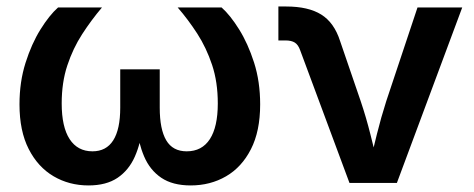

<svg xmlns="http://www.w3.org/2000/svg" viewBox="-20 -563 1459 591"><path d="M252.4 7.8Q192.9 7.8 144.8 -20.5Q96.7 -48.8 68.4 -104.2Q40 -159.7 40 -241.7Q40 -311 58.6 -369.6Q77.1 -428.2 104.5 -472.2Q131.8 -516.1 158.7 -540H293.9Q261.2 -501.5 232.9 -457.8Q204.6 -414.1 187.3 -361.8Q169.9 -309.6 169.9 -244.6Q169.9 -172.4 194.3 -134.8Q218.8 -97.2 264.6 -97.2Q307.1 -97.2 328.6 -131.1Q350.1 -165 350.1 -231.4V-349.6H471.7V-231.4Q471.7 -165 491.7 -131.1Q511.7 -97.2 554.7 -97.2Q601.6 -97.2 626 -134.8Q650.4 -172.4 650.4 -244.6Q650.4 -310.5 632.8 -363.3Q615.2 -416 587.2 -459.5Q559.1 -502.9 526.9 -540H662.1Q688.5 -516.6 715.8 -472.9Q743.2 -429.2 762 -370.6Q780.8 -312 780.8 -241.7Q780.8 -159.2 752.4 -103.8Q724.1 -48.3 675.8 -20.3Q627.4 7.8 566.9 7.8Q511.2 7.8 476.3 -15.9Q441.4 -39.6 423.6 -81.5Q405.8 -123.5 399.4 -177.7H419.4Q413.6 -122.6 395 -80.8Q376.5 -39.1 341.8 -15.6Q307.1 7.8 252.4 7.8Z M1055.7 0 903.8 -408.7Q897.9 -425.3 887.5 -431.9Q877 -438.5 858.9 -438.5H836.9V-543H860.8Q929.2 -543 969 -518.1Q1008.8 -493.2 1026.9 -436.5L1090.3 -251.5Q1107.4 -200.7 1120.1 -149.7Q1132.8 -98.6 1146 -45.9H1114.7Q1127.4 -98.6 1140.1 -149.9Q1152.8 -201.2 1168.9 -251.5L1265.1 -540H1402.8L1201.7 0Z"/></svg>

Font: V-Inter
Style: SemiBold-600
Weight: 600
Designer: Rasmus Andersson
Foundry: rsms
Version: Version 4.000;git-4146feb